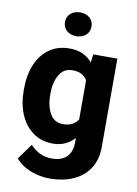

<svg xmlns="http://www.w3.org/2000/svg" viewBox="-102 -816 777 1089"><g transform="rotate(10 286.5 -271.0)"><path d="M30.8 -257.8V-268.1Q30.8 -348.6 56.6 -409.4Q82.5 -470.2 130.9 -504.2Q179.2 -538.1 245.6 -538.1Q291.5 -538.1 323.7 -522.9Q356 -507.8 377.9 -480.5L383.8 -528.3H522.5V-19Q522.5 53.7 489.5 104.5Q456.5 155.3 397.7 181.6Q338.9 208 260.7 208Q226.6 208 189.7 199.2Q152.8 190.4 119.9 172.4Q86.9 154.3 64.9 127L129.9 37.1Q151.9 62.5 183.3 78.4Q214.8 94.2 254.9 94.2Q310.1 94.2 339.6 64.7Q369.1 35.2 369.1 -19V-44.4Q346.2 -19 315.7 -4.6Q285.2 9.8 244.6 9.8Q178.7 9.8 130.6 -25.1Q82.5 -60.1 56.6 -120.6Q30.8 -181.2 30.8 -257.8ZM183.1 -268.1V-257.8Q183.1 -195.8 207.8 -152.3Q232.4 -108.9 283.2 -108.9Q314.5 -108.9 335.4 -120.1Q356.4 -131.3 369.1 -151.4V-376.5Q343.3 -419.4 284.2 -419.4Q233.9 -419.4 208.5 -376Q183.1 -332.5 183.1 -268.1ZM193.8 -681.2Q193.8 -711.4 214.8 -730.7Q235.8 -750 270 -750Q304.7 -750 325.7 -730.7Q346.7 -711.4 346.7 -681.2Q346.7 -651.9 325.7 -632.6Q304.7 -613.3 270 -613.3Q235.8 -613.3 214.8 -632.6Q193.8 -651.9 193.8 -681.2Z"/></g></svg>

Font: Vazirmatn RD FD ExtraBold
Style: Regular
Weight: 800
Designer: Saber Rastikerdar
Foundry: Saber Rastikerdar
Version: Version 33.003